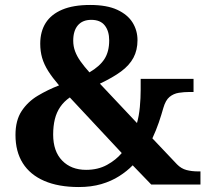

<svg xmlns="http://www.w3.org/2000/svg" viewBox="-20 -744 841 774"><path d="M297.8 10Q215.5 10 158.4 -14.8Q101.3 -39.5 71.9 -86.2Q42.4 -132.9 42.4 -200Q42.4 -258.7 67.3 -296.5Q92.2 -334.2 132.3 -358.1Q172.4 -382.1 218 -399.8Q191.3 -430.9 174.4 -457.6Q157.5 -484.4 149.8 -510.9Q142.2 -537.5 142.2 -567.7Q142.2 -616.9 164.3 -651.7Q186.4 -686.4 231 -705.2Q275.6 -724 343.4 -724Q410.9 -724 452.8 -704.5Q494.7 -685 514.5 -653Q534.3 -621 534.3 -582Q534.3 -541.9 517.9 -511.2Q501.5 -480.5 467.9 -455.8Q434.4 -431.1 382.7 -406.8L532.2 -248Q540.4 -276.8 543.8 -312.9Q547.1 -349.1 547.1 -382V-426.2H760.2V-373.2H744.2Q722.2 -373.2 700.9 -369.9Q679.6 -366.5 663.6 -353.4Q647.6 -340.3 638.6 -309.3Q630.8 -281.3 620.2 -250.2Q609.5 -219.1 594.3 -186.3L693.6 -81.5Q710.5 -64.2 731.8 -58.6Q753 -53 779.1 -53H788.1V0H589.8L514.9 -77.6Q492.1 -54 460.5 -33.9Q428.9 -13.7 388.3 -1.8Q347.6 10 297.8 10ZM327.1 -59.3Q375.1 -59.3 411.6 -79.4Q448 -99.5 470.8 -127L261.4 -351.2Q237.8 -334.8 222.8 -312.9Q207.9 -291 201.1 -263.5Q194.3 -235.9 194.3 -201.6Q194.3 -133.9 230.7 -96.6Q267 -59.3 327.1 -59.3ZM340.6 -452.3Q382.2 -476.6 401.2 -506.3Q420.2 -536 420.2 -581Q420.2 -618.7 402.4 -641.3Q384.6 -664 348.1 -664Q312.8 -664 294 -642Q275.2 -620.1 275.2 -580Q275.2 -557.3 282.8 -537Q290.4 -516.6 305 -496.2Q319.6 -475.7 340.6 -452.3Z"/></svg>

Font: Noto Serif Malayalam
Style: Regular
Weight: 400
Designer: Indian type Foundry, Jelle Bosma, Monotype Design Team
Foundry: Monotype Imaging Inc.
Version: Version 2.103